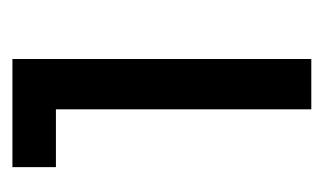

<svg xmlns="http://www.w3.org/2000/svg" viewBox="-126 -395 521 309"><g transform="rotate(-90 134.5 -240.5)"><path d="M113 0V-447L149 -411H20V-481H194V0Z"/></g></svg>

Font: SUSE
Style: Regular
Weight: 400
Designer: Rene Bieder
Foundry: SUSE
Version: Version 1.000